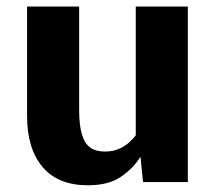

<svg xmlns="http://www.w3.org/2000/svg" viewBox="-20 -548 653 578"><path d="M244.6 9.8Q154.8 9.8 108.2 -45.2Q61.5 -100.1 61.5 -199.2V-528.3H218.3V-216.8Q218.3 -170.9 226.6 -143.3Q234.9 -115.7 251.7 -103.8Q268.6 -91.8 295.4 -91.8Q319.8 -91.8 337.6 -99.6Q355.5 -107.4 368.2 -118.7Q380.9 -129.9 388.7 -140.6V-528.3H545.4V0H410.6L402.8 -76.2Q381.8 -41.5 344.2 -15.9Q306.6 9.8 244.6 9.8Z"/></svg>

Font: Comme
Style: Bold
Weight: 700
Version: Version 1.000;gftools[0.9.27]